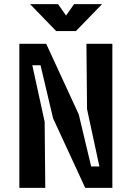

<svg xmlns="http://www.w3.org/2000/svg" viewBox="-20 -913 640 933"><path d="M526 -700V0H394.2L238 -337.8L177 -596H137L197 -321L200 0H74V-700H204.6L362.6 -357.4L423 -104H463L403 -382.6L400 -700ZM302 -836H300L340 -893H476L349 -762H253L126 -893H262Z"/></svg>

Font: Fliege Mono Thin
Style: Regular
Weight: 100
Version: Version 0.020;Glyphs 3.3 (3306)